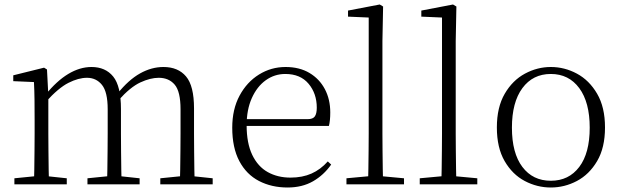

<svg xmlns="http://www.w3.org/2000/svg" viewBox="-20 -820 2763 854"><path d="M44 0V-27L154 -38H174L277 -27V0ZM131 0Q132 -24 132.5 -64.5Q133 -105 133.5 -149Q134 -193 134 -226V-282Q134 -333 133.5 -375.5Q133 -418 131 -455L39 -459V-485L176 -519L189 -511L195 -396V-393V-226Q195 -193 195.5 -149Q196 -105 196.5 -64.5Q197 -24 198 0ZM369 0V-27L478 -38H499L601 -27V0ZM456 0Q457 -24 457.5 -64Q458 -104 458.5 -148Q459 -192 459 -226V-334Q459 -411 433.5 -442.5Q408 -474 367 -474Q329 -474 284.5 -451.5Q240 -429 184 -367L173 -398H182Q232 -460 283.5 -491Q335 -522 387 -522Q449 -522 483.5 -479.5Q518 -437 518 -335V-226Q518 -192 518.5 -148Q519 -104 519.5 -64Q520 -24 521 0ZM693 0V-27L802 -38H822L926 -27V0ZM779 0Q781 -24 781.5 -64Q782 -104 782.5 -148Q783 -192 783 -226V-334Q783 -413 757 -443.5Q731 -474 686 -474Q649 -474 604.5 -453.5Q560 -433 507 -374L495 -404H503Q552 -465 603 -493.5Q654 -522 707 -522Q772 -522 807.5 -480Q843 -438 843 -338V-226Q843 -192 843.5 -148Q844 -104 844.5 -64Q845 -24 846 0Z M1259 14Q1188 14 1132 -15Q1076 -44 1044.5 -103.5Q1013 -163 1013 -252Q1013 -334 1045.5 -394.5Q1078 -455 1132 -488.5Q1186 -522 1250 -522Q1312 -522 1356.5 -495.5Q1401 -469 1425 -423.5Q1449 -378 1449 -320Q1449 -283 1443 -260H1043V-290H1348Q1372 -290 1380.5 -302.5Q1389 -315 1389 -341Q1389 -404 1352.5 -447.5Q1316 -491 1249 -491Q1201 -491 1162 -463Q1123 -435 1100 -383.5Q1077 -332 1077 -263Q1077 -183 1102 -131Q1127 -79 1171 -54.5Q1215 -30 1272 -30Q1325 -30 1365.5 -48Q1406 -66 1438 -102L1453 -88Q1420 -41 1372 -13.5Q1324 14 1259 14Z M1521 0V-27L1640 -38H1659L1777 -27V0ZM1617 0Q1618 -30 1618.5 -69Q1619 -108 1619.5 -149.5Q1620 -191 1620 -226V-742L1528 -746V-773L1669 -800L1684 -791L1681 -637V-226Q1681 -191 1681.5 -149.5Q1682 -108 1682.5 -69Q1683 -30 1684 0Z M1847 0V-27L1966 -38H1985L2103 -27V0ZM1943 0Q1944 -30 1944.5 -69Q1945 -108 1945.5 -149.5Q1946 -191 1946 -226V-742L1854 -746V-773L1995 -800L2010 -791L2007 -637V-226Q2007 -191 2007.5 -149.5Q2008 -108 2008.5 -69Q2009 -30 2010 0Z M2430 14Q2369 14 2314 -15Q2259 -44 2224.5 -103.5Q2190 -163 2190 -253Q2190 -343 2225 -403Q2260 -463 2315 -492.5Q2370 -522 2430 -522Q2491 -522 2546 -492.5Q2601 -463 2636 -403Q2671 -343 2671 -253Q2671 -163 2636 -103.5Q2601 -44 2546 -15Q2491 14 2430 14ZM2430 -16Q2510 -16 2556.5 -77.5Q2603 -139 2603 -252Q2603 -365 2556.5 -428Q2510 -491 2430 -491Q2350 -491 2303.5 -428Q2257 -365 2257 -252Q2257 -139 2303.5 -77.5Q2350 -16 2430 -16Z"/></svg>

Font: Noto Serif SC
Style: Regular
Weight: 200
Designer: Ryoko NISHIZUKA 西塚涼子 (kana & ideographs); Frank Grießhammer (Latin, Greek & Cyrillic); Wenlong ZHANG 张文龙 (bopomofo); San
Foundry: Adobe
Version: Version 2.001;hotconv 1.1.0;makeotfexe 2.6.0